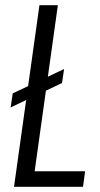

<svg xmlns="http://www.w3.org/2000/svg" viewBox="-20 -720 385 740"><path d="M98 -60H308L300 0H34L132 -700H203L107 -13ZM227 -454 219 -400 21 -306 29 -360Z"/></svg>

Font: Pathway Extreme Condensed Light
Style: Italic
Weight: 300
Width: 3
Italic angle: -8°
Version: Version 1.001;gftools[0.9.26]